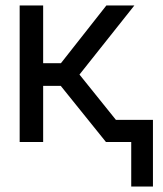

<svg xmlns="http://www.w3.org/2000/svg" viewBox="-20 -520 598 703"><path d="M52 -500H138V-288.5H203L369.5 -500H472L271 -247L404.5 -81H540V163H460.5V0H368L202.5 -205.5H138V0H52Z"/></svg>

Font: Overused Grotesk
Style: Regular
Weight: 450
Version: Version 0.004